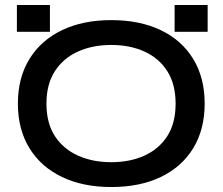

<svg xmlns="http://www.w3.org/2000/svg" viewBox="-20 -741 897 773"><path d="M428 12Q314 12 229.5 -28.5Q145 -69 98.5 -144.5Q52 -220 52 -324Q52 -428 98.5 -503.5Q145 -579 229.5 -619.5Q314 -660 428 -660Q543 -660 627.5 -619.5Q712 -579 758 -503.5Q804 -428 804 -324Q804 -220 758 -144.5Q712 -69 627.5 -28.5Q543 12 428 12ZM428 -88Q503 -88 561.5 -114.5Q620 -141 653.5 -193Q687 -245 687 -324Q687 -402 653.5 -454.5Q620 -507 561.5 -533.5Q503 -560 428 -560Q353 -560 294 -533.5Q235 -507 201 -454.5Q167 -402 167 -324Q167 -245 201 -193Q235 -141 294 -114.5Q353 -88 428 -88ZM181 -721V-613H48V-721ZM816 -721V-613H683V-721Z"/></svg>

Font: Syne SemiBold
Style: Regular
Weight: 600
Designer: Lucas Descroix
Foundry: Bonjour Monde
Version: Version 2.200; ttfautohint (v1.8.4)